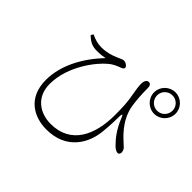

<svg xmlns="http://www.w3.org/2000/svg" viewBox="-174 -1050 1348 1348"><g transform="rotate(45 500.0 -376.0)"><path d="M770 -683C770 -624 818 -576 877 -576C935 -576 983 -624 983 -683C983 -741 935 -789 877 -789C818 -789 770 -741 770 -683ZM800 -683C800 -725 834 -759 877 -759C919 -759 953 -725 953 -683C953 -640 919 -606 877 -606C834 -606 800 -640 800 -683ZM171 -652C213 -611 242 -604 283 -604C315 -604 337 -607 360 -612C251 -499 171 -354 171 -208C171 -25 301 37 420 37C617 37 696 -106 709 -229C716 -296 718 -353 718 -391C718 -420 725 -421 735 -394C770 -307 810 -260 847 -223C863 -207 880 -200 891 -200C903 -200 908 -213 908 -224C907 -246 896 -257 884 -267C842 -306 755 -378 731 -497C721 -552 718 -620 718 -669C718 -693 712 -708 693 -708C676 -708 663 -692 663 -658C663 -632 671 -590 675 -565C687 -504 689 -451 689 -375C689 -181 616 -12 413 -12C308 -12 210 -74 210 -206C210 -387 341 -548 400 -595C431 -622 462 -632 485 -641C500 -647 505 -653 505 -661C505 -673 485 -691 462 -691C451 -691 443 -685 409 -671C372 -656 338 -644 282 -644C248 -644 216 -654 182 -670Z"/></g></svg>

Font: Noto Serif TC ExtraLight
Style: Regular
Weight: 200
Designer: Ryoko NISHIZUKA 西塚涼子 (kana & ideographs); Frank Grießhammer (Latin, Greek & Cyrillic); Wenlong ZHANG 张文龙 (bopomofo); San
Foundry: Adobe
Version: Version 2.001;hotconv 1.1.0;makeotfexe 2.6.0